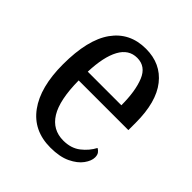

<svg xmlns="http://www.w3.org/2000/svg" viewBox="-157 -656 776 776"><g transform="rotate(45 231.0 -268.0)"><path d="M248 10Q151 10 98.5 -62Q46 -134 46 -264Q46 -405 96.5 -475.5Q147 -546 239 -546Q324 -546 372.5 -484.5Q421 -423 421 -305V-263H137Q138 -152 170.5 -99.5Q203 -47 265 -47Q309 -47 338.5 -70Q368 -93 384 -124Q392 -120 398 -112Q404 -104 404 -90Q404 -70 387 -46.5Q370 -23 335.5 -6.5Q301 10 248 10ZM330 -314Q330 -395 309.5 -445Q289 -495 240 -495Q192 -495 166.5 -448Q141 -401 138 -314Z"/></g></svg>

Font: Noto Serif Tamil Condensed
Style: Regular
Weight: 400
Width: 3
Designer: Indian Type Foundry, Tom Grace, and the Monotype Design Team
Foundry: Monotype Imaging Inc.
Version: Version 2.004; ttfautohint (v1.8.4.7-5d5b)